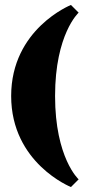

<svg xmlns="http://www.w3.org/2000/svg" viewBox="-20 -720 352 774"><path d="M266 -700C266 -700 25 -604 25 -333C25 -62 266 34 266 34L297 3C297 3 202 -83 202 -333C202 -583 297 -669 297 -669Z"/></svg>

Font: Ouroboros
Style: Regular
Weight: 400
Designer: Ariel Martín Pérez
Foundry: Velvetyne Type Foundry
Version: Version 2.001;hotconv 1.0.109;makeotfexe 2.5.65596